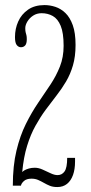

<svg xmlns="http://www.w3.org/2000/svg" viewBox="-20 -731 359 756"><path d="M205.5 5.5Q188.5 5.5 176.2 0.5Q164 -4.5 152.8 -11Q141.5 -17.5 130 -22.5Q118.5 -27.5 104 -27.5Q84.5 -27.5 74.2 -18.2Q64 -9 62.5 0H30.5Q30.5 -78.5 44.8 -137.8Q59 -197 81.8 -242.8Q104.5 -288.5 130.2 -326.2Q156 -364 178.8 -398.2Q201.5 -432.5 216 -469.2Q230.5 -506 230.5 -550.5Q230.5 -601.5 219 -629.2Q207.5 -657 187.8 -668Q168 -679 144 -679Q125 -679 110.5 -669.5Q96 -660 87.8 -646.2Q79.5 -632.5 79.5 -620Q79.5 -609.5 81 -603.8Q82.5 -598 84 -592.5Q85.5 -587 85.5 -576.5Q85.5 -559 79 -552Q72.5 -545 62.5 -545Q53 -545 46 -553.5Q39 -562 39 -585Q39 -618 51.8 -646.5Q64.5 -675 90.5 -693Q116.5 -711 155.5 -711Q176.5 -711 198 -704Q219.5 -697 237.5 -679.8Q255.5 -662.5 266.5 -632Q277.5 -601.5 277.5 -554Q277.5 -508.5 267.2 -473.5Q257 -438.5 240 -409.8Q223 -381 202.2 -354.5Q181.5 -328 160.2 -299.2Q139 -270.5 119.8 -236Q100.5 -201.5 86.8 -157Q73 -112.5 67.5 -53.5Q70.5 -57 77 -60.8Q83.5 -64.5 93.8 -67.5Q104 -70.5 117 -70.5Q132 -70.5 148 -63.2Q164 -56 179.2 -48.8Q194.5 -41.5 206.5 -41.5Q224 -41.5 234.2 -56Q244.5 -70.5 244.5 -109.5H275.5V-95Q275.5 -64.5 267.5 -42Q259.5 -19.5 244 -7Q228.5 5.5 205.5 5.5Z"/></svg>

Font: Imbue Thin 10pt ExtraLight
Style: Regular
Weight: 250
Version: Version 1.102